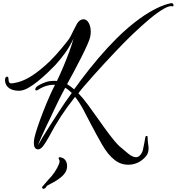

<svg xmlns="http://www.w3.org/2000/svg" viewBox="-20 -820 1127 1225"><path d="M799 231Q750 231 712 201Q669 168 632.5 104.5Q596 41 561 -26Q536 -76 511 -122Q486 -168 459 -202Q409 -139 369 -78Q329 -17 294 50Q270 94 254 113.5Q238 133 224 133Q196 133 196 92Q196 75 200 58Q206 31 220.5 -12Q235 -55 254 -104Q273 -153 292.5 -197.5Q312 -242 327 -271L331 -279Q275 -281 225 -248Q217 -243 212 -243Q205 -243 205 -250Q205 -265 233 -279Q247 -287 270 -295.5Q293 -304 324 -304Q329 -304 333.5 -304Q338 -304 343 -303Q360 -338 381 -387Q402 -436 420.5 -486Q439 -536 449 -574Q425 -523 395.5 -482Q366 -441 332 -404Q312 -383 283 -355.5Q254 -328 221.5 -301.5Q189 -275 158 -258Q127 -241 101 -241Q62 -241 38.5 -257.5Q15 -274 12 -304V-309Q12 -326 21 -330Q22 -331 25 -331Q34 -331 34 -317Q34 -288 52 -288Q65 -288 94.5 -295.5Q124 -303 161 -323Q208 -349 270 -403.5Q332 -458 408 -555Q422 -572 431.5 -590.5Q441 -609 449 -626Q460 -649 471 -668Q482 -687 498 -694Q506 -697 513 -697Q533 -697 546 -674Q559 -651 559 -617Q559 -603 556 -588Q553 -570 536.5 -533Q520 -496 497 -450.5Q474 -405 450 -360.5Q426 -316 408 -283Q432 -268 453 -250Q459 -258 465 -266.5Q471 -275 477 -282Q484 -292 490.5 -301.5Q497 -311 504 -319Q548 -378 605 -445.5Q662 -513 726 -577Q874 -722 1003 -778Q1018 -784 1033.5 -789.5Q1049 -795 1064 -798Q1067 -799 1069.5 -799.5Q1072 -800 1074 -800Q1083 -800 1086 -792Q1086 -791 1086.5 -790Q1087 -789 1087 -787Q1087 -777 1078 -780Q1062 -785 1025 -764Q988 -743 938 -702Q916 -684 888.5 -659Q861 -634 838 -612.5Q815 -591 805 -581Q791 -568 766 -542Q741 -516 709 -482.5Q677 -449 644 -413Q611 -377 580.5 -343Q550 -309 527 -282Q514 -267 502 -253Q490 -239 480 -225Q510 -194 543 -149Q576 -104 609 -57Q644 -7 678.5 39Q713 85 742 113Q771 138 798.5 160.5Q826 183 848 183Q863 183 873 171Q887 157 892 135.5Q897 114 901 91Q903 81 904.5 71Q906 61 908 52Q911 47 916 47Q921 47 921.5 52Q922 57 922 62Q922 72 923 80.5Q924 89 925 98Q928 113 928 129Q928 142 923 156.5Q918 171 904 185Q882 208 855 219.5Q828 231 799 231ZM223 107Q223 107 225 103Q227 99 231 92Q235 84 254 52.5Q273 21 295 -13Q323 -57 359 -112.5Q395 -168 438 -227Q414 -251 396 -260L363 -197Q358 -187 346.5 -163.5Q335 -140 322 -112Q309 -84 297.5 -60Q286 -36 280 -24Q259 21 245 51.5Q231 82 229 89ZM257 385Q253 385 250 380Q246 375 251 370L289 326Q312 303 329 277.5Q346 252 356 227Q360 219 360 209Q360 202 357 198Q354 193 354 189Q354 183 362 183Q370 183 386 191Q408 207 408 239Q408 253 404 265Q396 287 374.5 306Q353 325 327.5 339.5Q302 354 280 365Q276 369 275 372Q272 379 266 381Q262 385 257 385Z"/></svg>

Font: Birthstone Bounce Medium
Style: Regular
Weight: 500
Designer: Robert E. Leuschke
Foundry: Rob Leuschke
Version: Version 1.010; ttfautohint (v1.8.3)